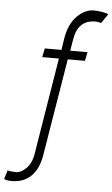

<svg xmlns="http://www.w3.org/2000/svg" viewBox="-144 -801 617 1055"><g transform="rotate(5 164.5 -273.5)"><path d="M315.3 -528.4 305.4 -479.8H210.6L121.8 59.3Q109 133.9 68.2 173.5Q27.3 213.1 -38.7 213.1Q-51.1 213.1 -61.1 211.6Q-71 210.2 -80.6 206L-65.3 156.6Q-58.6 160.2 -40.1 161.2Q-21.7 162.3 -17.4 162.3Q8.2 162.3 36.4 134.9Q64.6 107.6 73.5 59.3L161.6 -479.8H69.6L79.5 -528.4H171.5L180.8 -589.1Q193.5 -671.9 237.6 -715.9Q281.6 -759.9 330.6 -759.9Q348.7 -759.9 374.6 -755.9Q400.6 -751.8 410.5 -745.4L375.4 -694.2Q370.7 -696 362 -698Q353.3 -699.9 343.8 -699.9Q246.8 -699.9 230.1 -589.1L219.8 -528.4Z"/></g></svg>

Font: Inter Extra Light  BETA
Style: Italic
Weight: 200
Italic angle: 9.39999°
Designer: Rasmus Andersson
Foundry: rsms
Version: Version 3.011;git-f93a4a705